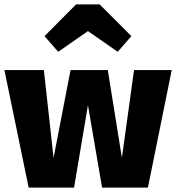

<svg xmlns="http://www.w3.org/2000/svg" viewBox="-20 -851 799 871"><path d="M244 -616 379 -710 514 -616 576 -687 432 -831H325L182 -687ZM759 -533H588L533 -135L469 -533H300L223 -135L179 -533H0L110 0H316L379 -374L443 0H651Z"/></svg>

Font: Fira Sans ExtraBold
Style: Regular
Weight: 800
Designer: bBox Type GmbH & Carrois Corporate GbR & Edenspiekermann AG
Foundry: bBox Type GmbH & Carrois Corporate GbR & Edenspiekermann AG
Version: Version 4.300;PS 004.300;hotconv 1.0.88;makeotf.lib2.5.64775